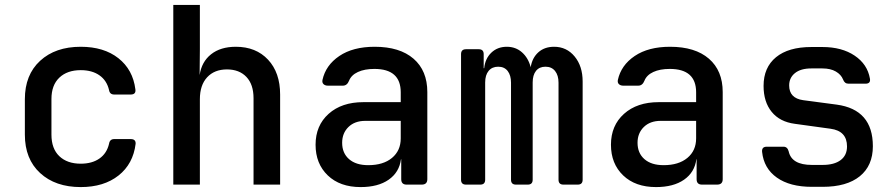

<svg xmlns="http://www.w3.org/2000/svg" viewBox="-20 -750 3640 780"><path d="M308 10Q205 10 143 -47Q81 -104 81 -203V-347Q81 -446 143 -503Q205 -560 308 -560Q402 -560 461 -513.5Q520 -467 530 -387Q533 -366 511 -366H444Q426 -366 423 -384Q414 -423 384 -444Q354 -465 308 -465Q253 -465 221 -434.5Q189 -404 189 -348V-203Q189 -146 221 -115.5Q253 -85 308 -85Q354 -85 384 -106Q414 -127 423 -166Q426 -185 444 -185H511Q532 -185 531 -166Q521 -84 461.5 -37Q402 10 308 10Z M684 0V-730H792V-550L791 -445Q799 -499 837.5 -529.5Q876 -560 938 -560Q1020 -560 1069 -507.5Q1118 -455 1118 -366V0H1010V-351Q1010 -407 981 -437.5Q952 -468 902 -468Q851 -468 821.5 -436Q792 -404 792 -347V0Z M1445 10Q1361 10 1311.5 -37.5Q1262 -85 1262 -162Q1262 -240 1315 -287.5Q1368 -335 1456 -335H1608V-375Q1608 -470 1501 -470Q1461 -470 1434 -457.5Q1407 -445 1398 -422Q1390 -402 1373 -402H1312Q1301 -402 1294.5 -408Q1288 -414 1290 -425Q1303 -485 1358.5 -522.5Q1414 -560 1502 -560Q1604 -560 1660 -511.5Q1716 -463 1716 -376V-22Q1716 0 1693 0H1632Q1610 0 1610 -22V-103H1609Q1602 -50 1559 -20Q1516 10 1445 10ZM1476 -79Q1537 -79 1572.5 -108.5Q1608 -138 1608 -188V-259H1464Q1421 -259 1395.5 -234Q1370 -209 1370 -170Q1370 -128 1398 -103.5Q1426 -79 1476 -79Z M1873 0Q1853 0 1853 -20V-530Q1853 -550 1873 -550H1925Q1945 -550 1945 -530V-473H1947Q1951 -512 1976 -536Q2001 -560 2039 -560Q2075 -560 2100.5 -537.5Q2126 -515 2136 -477Q2142 -515 2167 -537.5Q2192 -560 2231 -560Q2282 -560 2314.5 -520.5Q2347 -481 2347 -419V-20Q2347 0 2327 0H2269Q2249 0 2249 -20V-414Q2249 -444 2235 -461.5Q2221 -479 2196 -479Q2171 -479 2157.5 -462Q2144 -445 2144 -415V-20Q2144 0 2124 0H2076Q2056 0 2056 -20V-414Q2056 -444 2042.5 -461.5Q2029 -479 2004 -479Q1979 -479 1965 -462Q1951 -445 1951 -415V-20Q1951 0 1931 0Z M2645 10Q2561 10 2511.5 -37.5Q2462 -85 2462 -162Q2462 -240 2515 -287.5Q2568 -335 2656 -335H2808V-375Q2808 -470 2701 -470Q2661 -470 2634 -457.5Q2607 -445 2598 -422Q2590 -402 2573 -402H2512Q2501 -402 2494.5 -408Q2488 -414 2490 -425Q2503 -485 2558.5 -522.5Q2614 -560 2702 -560Q2804 -560 2860 -511.5Q2916 -463 2916 -376V-22Q2916 0 2893 0H2832Q2810 0 2810 -22V-103H2809Q2802 -50 2759 -20Q2716 10 2645 10ZM2676 -79Q2737 -79 2772.5 -108.5Q2808 -138 2808 -188V-259H2664Q2621 -259 2595.5 -234Q2570 -209 2570 -170Q2570 -128 2598 -103.5Q2626 -79 2676 -79Z M3278 9Q3189 9 3136 -28.5Q3083 -66 3076 -133Q3074 -154 3095 -154H3163Q3179 -154 3184 -135Q3196 -80 3278 -80H3322Q3369 -80 3395 -99.5Q3421 -119 3421 -155Q3421 -218 3354 -227L3209 -247Q3148 -255 3115 -295.5Q3082 -336 3082 -401Q3082 -476 3132.5 -517.5Q3183 -559 3276 -559H3321Q3400 -559 3452 -524Q3504 -489 3514 -431Q3518 -410 3496 -410H3427Q3411 -410 3405 -427Q3397 -447 3375.5 -459.5Q3354 -472 3321 -472H3276Q3233 -472 3209.5 -453Q3186 -434 3186 -403Q3186 -351 3243 -343L3379 -325Q3526 -305 3526 -156Q3526 -77 3473 -34Q3420 9 3322 9Z"/></svg>

Font: Pitagon Sans Mono SemiBold
Style: Regular
Weight: 600
Monospace: yes
Designer: Travis Tran
Foundry: Pitagon
Version: Version 1.001; ttfautohint (v1.8.4.7-5d5b);gftools[0.9.26]